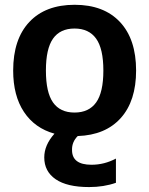

<svg xmlns="http://www.w3.org/2000/svg" viewBox="-20 -550 613 790"><path d="M346.7 219.7Q255.9 219.7 209 187.5Q162.1 155.3 162.1 97.7Q162.1 46.9 204.1 0Q123 -22.5 78.6 -89.4Q34.2 -156.2 34.2 -259.8Q34.2 -388.7 100.6 -459.5Q167 -530.3 287.1 -530.3Q407.2 -530.3 473.6 -459.5Q540 -388.7 540 -259.8Q540 -134.8 477.1 -64.5Q414.1 5.9 299.8 9.8Q275.4 34.2 276.4 67.4Q276.4 127.9 356.4 127.9Q409.2 127.9 457 102.5V202.1Q407.2 219.7 346.7 219.7ZM198.2 -128.4Q227.5 -86.9 286.6 -86.9Q345.7 -86.9 375.5 -128.4Q405.3 -169.9 405.3 -259.8Q405.3 -349.6 375.5 -391.1Q345.7 -432.6 286.6 -432.6Q227.5 -432.6 198.2 -391.1Q168.9 -349.6 168.9 -259.8Q168.9 -169.9 198.2 -128.4Z"/></svg>

Font: Mgen+ 1c bold
Style: Bold
Weight: 700
Designer: [Source Han Sans]
Ryoko NISHIZUKA  (kana & ideographs); Paul D. Hunt (Latin, Greek & Cyrillic); Wenlong ZHANG  (bopomofo
Version: Version 1.059.20150602